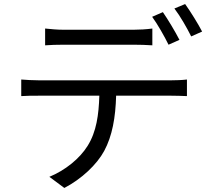

<svg xmlns="http://www.w3.org/2000/svg" viewBox="-20 -872 1040 949"><path d="M867 -675C846 -716 810 -776 785 -812L732 -789C759 -752 793 -692 813 -651ZM640 -651C669 -651 704 -650 733 -648V-731C704 -727 668 -725 640 -725H294C262 -725 232 -728 203 -731V-648C229 -650 262 -651 295 -651ZM172 -475C141 -475 112 -477 85 -479V-397C112 -399 141 -399 172 -399H471C468 -305 457 -221 413 -151C374 -88 302 -30 224 2L298 57C383 13 459 -59 495 -126C535 -200 551 -291 554 -399H826C850 -399 882 -398 904 -397V-479C880 -476 847 -475 826 -475ZM842 -830C871 -792 903 -736 925 -692L979 -716C960 -753 921 -816 895 -852Z"/></svg>

Font: Noto Sans CJK TC Regular
Style: Regular
Weight: 400
Designer: Ryoko NISHIZUKA (kana & ideographs); Paul D. Hunt (Latin, Greek & Cyrillic); Wenlong ZHANG (bopomofo); Sandoll Communica
Foundry: Adobe Systems Incorporated
Version: Version 1.001;PS 1.001;hotconv 1.0.78;makeotf.lib2.5.61930